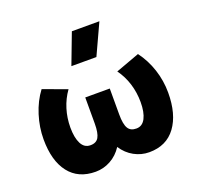

<svg xmlns="http://www.w3.org/2000/svg" viewBox="-134 -912 1101 1071"><g transform="rotate(-20 416.5 -376.0)"><path d="M257.5 15Q155 15 100 -55.8Q45 -126.5 45 -254.5Q45 -325 67.2 -396Q89.5 -467 130.5 -521.5L271.5 -469.5Q240.5 -426.5 224.2 -374Q208 -321.5 208 -265Q208 -204.5 226 -169.2Q244 -134 279.5 -134Q314.5 -133.5 329 -158.2Q343.5 -183 343.5 -240V-394.5H489V-240Q489 -183 503.8 -158.2Q518.5 -133.5 553 -134Q588.5 -134 606.8 -169.2Q625 -204.5 625 -265Q625 -321.5 608.8 -374Q592.5 -426.5 561 -469.5L702.5 -521.5Q743.5 -467 765.5 -399.8Q787.5 -332.5 787.5 -262Q787.5 -134 732.8 -59.5Q678 15 575.5 15Q528.5 15 486.5 -8Q444.5 -31 416.5 -74Q388.5 -31 346.5 -8Q304.5 15 257.5 15ZM330.5 -585 399.5 -767H563L479 -585Z"/></g></svg>

Font: Geologica
Style: Bold
Weight: 700
Designer: Sindre Bremnes, Frode Helland
Foundry: Monokrom Skriftforlag AS
Version: Version 1.010; ttfautohint (v1.8.4.7-5d5b);gftools[0.9.28]